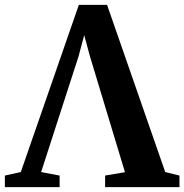

<svg xmlns="http://www.w3.org/2000/svg" viewBox="-46 -769 758 789"><path d="M-26 0V-47.5L39.5 -62L278 -749H394L633 -62L691.5 -47.5V0H386V-47.5L467.5 -61.5L323.5 -538L300 -624.5L277 -538L123 -62L199 -47.5V0Z"/></svg>

Font: Merriweather 60pt
Style: Bold
Weight: 700
Version: Version 2.100